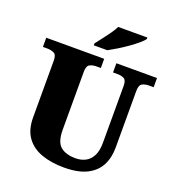

<svg xmlns="http://www.w3.org/2000/svg" viewBox="-163 -1060 1096 1199"><g transform="rotate(20 384.5 -460.5)"><path d="M396 10Q313 10 248 -13Q183 -36 146.5 -86.5Q110 -137 110 -219V-597Q110 -634 91 -643.5Q72 -653 46 -653H17V-714H402V-653H373Q347 -653 328.5 -643Q310 -633 310 -593V-210Q310 -128 345.5 -98.5Q381 -69 446 -69Q481 -69 510 -83.5Q539 -98 556.5 -131Q574 -164 574 -219V-597Q574 -634 556.5 -643.5Q539 -653 512 -653H483V-714H753V-653H723Q696 -653 677.5 -643Q659 -633 659 -593V-217Q659 -150 632.5 -99Q606 -48 548.5 -19Q491 10 396 10ZM312 -784Q327 -803 347 -829Q367 -855 386.5 -882Q406 -909 416 -931H610V-921Q601 -908 577.5 -888Q554 -868 523 -846Q492 -824 460 -804.5Q428 -785 402 -771H312Z"/></g></svg>

Font: Noto Serif Tamil Black
Style: Italic
Weight: 900
Italic angle: -12°
Designer: Indian Type Foundry, Tom Grace, and the Monotype Design Team
Foundry: Monotype Imaging Inc.
Version: Version 2.003; ttfautohint (v1.8.4.7-5d5b)